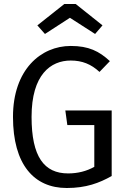

<svg xmlns="http://www.w3.org/2000/svg" viewBox="-20 -930 640 961"><path d="M359 -910H302L167 -803L205 -760L330 -841L456 -760L493 -803ZM314 11C411 11 477 -14 539 -49V-377H307L317 -304H452V-95C413 -73 369 -62 321 -62C201 -62 138 -145 138 -345C138 -557 234 -627 334 -627C391 -627 436 -609 478 -570L530 -624C476 -674 424 -700 334 -700C185 -700 45 -582 45 -345C45 -107 150 11 314 11Z"/></svg>

Font: FiraMono Nerd Font
Style: Regular
Weight: 400
Designer: Carrois Corporate & Edenspiekermann AG
Foundry: Carrois Corporate GbR & Edenspiekermann AG
Version: Version 003.206;Nerd Fonts 3.3.0